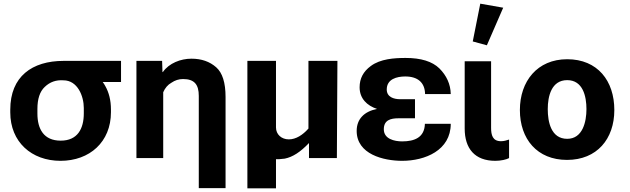

<svg xmlns="http://www.w3.org/2000/svg" viewBox="-20 -862 3437 1047"><path d="M310 15C469 15 585 -88 585 -250V-265C585 -315 574 -358 554 -393C550 -401 545 -408 540 -415H640V-530H327C155 -530 36 -445 36 -264V-249C36 -88 152 15 310 15ZM311 -95C219 -95 184 -158 184 -243V-268C184 -322 197 -363 224 -388C252 -415 286 -427 326 -424C403 -424 437 -338 437 -273V-244C437 -160 403 -95 311 -95Z M1064 164H1210V-333C1210 -411 1193 -465 1159 -495C1124 -526 1079 -542 1024 -542C966 -542 902 -518 868 -469H866L864 -530H724V0H870V-359C880 -382 895 -400 915 -411C934 -424 955 -431 978 -431C1041 -431 1064 -400 1064 -339Z M1555 -102C1515 -102 1485 -129 1485 -167V-530H1329V165H1485V6C1495 7 1508 6 1533 3C1577 -6 1618 -33 1665 -82V0H1817L1820 -530H1662V-161C1631 -126 1594 -102 1555 -102Z M2173 15C2298 15 2438 -42 2438 -187H2297C2295 -112 2240 -91 2173 -91C2131 -91 2073 -104 2073 -157C2073 -207 2110 -217 2153 -217H2243V-321H2162C2127 -321 2089 -333 2089 -374C2089 -431 2144 -445 2190 -445C2259 -445 2297 -411 2298 -349H2438C2437 -403 2415 -450 2376 -489C2337 -527 2276 -546 2192 -546C2130 -546 2054 -541 2002 -502C1961 -472 1941 -434 1941 -386C1941 -325 1981 -286 2036 -268C1965 -254 1925 -212 1925 -148C1925 -21 2071 15 2173 15Z M2681 15C2711 15 2742 8 2756 0V-101C2742 -96 2727 -92 2712 -92C2666 -92 2658 -126 2658 -165V-528H2514V-161C2514 -52 2569 15 2681 15ZM2635 -615 2724 -820 2599 -842 2558 -636Z M3072 10C3235 10 3330 -104 3330 -262C3330 -421 3239 -539 3073 -539C2910 -539 2815 -419 2815 -262C2815 -104 2909 10 3072 10ZM3073 -105C2985 -105 2967 -197 2967 -267C2967 -337 2987 -425 3073 -425C3159 -425 3178 -336 3178 -267C3178 -199 3158 -105 3073 -105Z"/></svg>

Font: Cheyenne Sans
Style: Bold
Weight: 700
Designer: The Public Sans project authors (U.S. Web Design System), Libre Franklin designed by Pablo Impallari and Rodrigo Fuenzal
Foundry: The Cheyenne Sans Project Authors
Version: Version 2.007